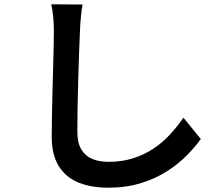

<svg xmlns="http://www.w3.org/2000/svg" viewBox="-20 -810 1040 891"><path d="M363 -789Q358 -760 355 -727Q352 -694 351 -665Q349 -624 347 -564.5Q345 -505 343 -439Q341 -373 340 -309.5Q339 -246 339 -197Q339 -146 358 -115.5Q377 -85 409.5 -72Q442 -59 484 -59Q547 -59 599.5 -76Q652 -93 694 -121.5Q736 -150 770 -187Q804 -224 831 -264L912 -165Q887 -130 848.5 -90.5Q810 -51 757 -16.5Q704 18 635 39.5Q566 61 482 61Q403 61 344 37Q285 13 252.5 -39.5Q220 -92 220 -176Q220 -217 221 -270.5Q222 -324 223.5 -381Q225 -438 226.5 -493Q228 -548 229 -593Q230 -638 230 -665Q230 -699 227 -731Q224 -763 218 -790Z"/></svg>

Font: Noto Sans TC SemiBold
Style: Regular
Weight: 600
Designer: Ryoko NISHIZUKA  (kana, bopomofo & ideographs); Paul D. Hunt (Latin, Greek & Cyrillic); Sandoll Communications , Soo-you
Foundry: Adobe
Version: Version 2.004-H2;hotconv 1.0.118;makeotfexe 2.5.65603